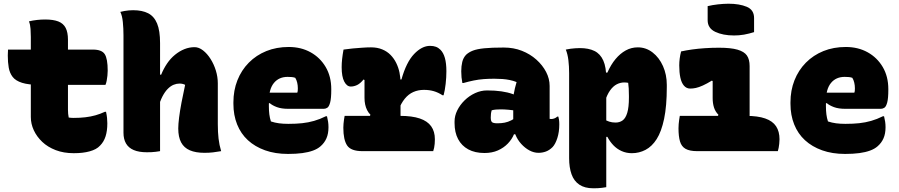

<svg xmlns="http://www.w3.org/2000/svg" viewBox="-20 -814 4840 1034"><path d="M23 -547H480Q528 -547 544 -522.5Q560 -498 560 -433Q560 -421 558.5 -406.5Q557 -392 554.5 -379Q552 -366 548 -357H193Q134 -357 99 -368Q64 -379 48 -400Q32 -421 27 -450Q22 -479 22 -514Q22 -524 22.5 -530Q23 -536 23 -540Q23 -544 23 -547ZM551 -212Q555 -194 556.5 -179Q558 -164 558 -150Q558 -109 548.5 -79.5Q539 -50 519 -30Q509 -19 495 -11.5Q481 -4 463 1Q445 6 424 8.5Q403 11 377 11Q323 11 280 -5.5Q237 -22 207.5 -50Q178 -78 162 -112.5Q146 -147 146 -184Q146 -238 146 -292Q146 -346 146 -399.5Q146 -453 146 -507Q146 -561 146 -615Q146 -635 144.5 -658Q143 -681 136 -699Q157 -704 179 -706.5Q201 -709 223 -709Q267 -709 294 -698.5Q321 -688 333.5 -664Q346 -640 346 -600Q346 -558 346 -512.5Q346 -467 346 -418.5Q346 -370 346 -321.5Q346 -273 346 -223Q346 -211 347 -201Q348 -191 350 -181Q357 -180 363 -179.5Q369 -179 376 -179Q411 -179 440 -182.5Q469 -186 494 -193Q519 -200 545 -212Z M771 6Q728 6 700 -6Q672 -18 658.5 -41.5Q645 -65 645 -99Q645 -164 645 -228Q645 -292 645 -356Q645 -420 645 -486.5Q645 -553 645 -624Q645 -661 641.5 -695.5Q638 -730 628 -750Q640 -753 651 -755Q662 -757 674 -758Q686 -759 697 -759Q746 -759 778 -742.5Q810 -726 826 -687.5Q842 -649 842 -582Q842 -519 842 -449.5Q842 -380 842 -306Q842 -232 842 -155Q842 -78 842 0Q830 2 818.5 3.5Q807 5 795.5 5.5Q784 6 771 6ZM831 -229 822 -412H848Q861 -444 879.5 -471.5Q898 -499 922.5 -519Q947 -539 973.5 -549.5Q1000 -560 1028 -560Q1051 -560 1073.5 -542.5Q1096 -525 1114 -496.5Q1132 -468 1142.5 -434Q1153 -400 1153 -365Q1153 -329 1153 -292.5Q1153 -256 1153 -219.5Q1153 -183 1153 -146Q1153 -102 1157 -67.5Q1161 -33 1171 0Q1148 4 1127.5 6.5Q1107 9 1081 9Q1034 9 1002.5 -4.5Q971 -18 955.5 -47Q940 -76 940 -122Q940 -145 944.5 -181Q949 -217 957.5 -262Q966 -307 977 -357Q972 -360 964 -362Q956 -364 947 -364Q931 -364 915 -357.5Q899 -351 883.5 -335.5Q868 -320 854.5 -294Q841 -268 831 -229Z M1535 -561Q1601 -561 1652.5 -532.5Q1704 -504 1734 -453Q1764 -402 1764 -334V-331Q1764 -284 1758 -262Q1752 -240 1743 -234Q1734 -228 1724 -228H1532Q1496 -228 1471.5 -237Q1447 -246 1432 -259L1412 -251L1414 -315H1581Q1583 -320 1583.5 -326Q1584 -332 1584 -339Q1584 -354 1580.5 -369Q1577 -384 1570 -395Q1561 -398 1551.5 -399Q1542 -400 1529 -400Q1482 -400 1455 -367Q1428 -334 1428 -269V-240Q1428 -218 1430.5 -198Q1433 -178 1439 -160Q1460 -153 1482.5 -150Q1505 -147 1533 -147Q1574 -147 1607 -150.5Q1640 -154 1671.5 -163Q1703 -172 1735 -188H1741Q1745 -172 1747 -158Q1749 -144 1749 -129Q1749 -94 1738 -69Q1727 -44 1706 -26Q1690 -12 1665.5 -3Q1641 6 1608 10.5Q1575 15 1531 15Q1462 15 1407.5 -4.5Q1353 -24 1315 -59Q1277 -94 1257 -144Q1237 -194 1237 -255V-263Q1237 -327 1258.5 -381.5Q1280 -436 1320 -476.5Q1360 -517 1414.5 -539Q1469 -561 1535 -561Z M1968 -180 1975 -196Q1964 -207 1957 -221Q1950 -235 1946.5 -251.5Q1943 -268 1943 -287Q1943 -303 1943 -319.5Q1943 -336 1943 -352Q1943 -368 1943 -383L1938 -386Q1920 -364 1903 -356Q1886 -348 1869 -348Q1848 -348 1834 -374.5Q1820 -401 1820 -452Q1820 -474 1822.5 -496.5Q1825 -519 1830 -547Q1842 -548 1854.5 -550Q1867 -552 1879 -553Q1891 -554 1904 -555Q1917 -556 1929.5 -557Q1942 -558 1954.5 -558.5Q1967 -559 1978 -559Q2012 -559 2038.5 -548Q2065 -537 2083.5 -518Q2102 -499 2114 -474.5Q2126 -450 2131.5 -423Q2137 -396 2137 -369Q2137 -343 2137 -317.5Q2137 -292 2137 -266.5Q2137 -241 2137 -215Q2137 -189 2137 -163ZM2126 -386H2142Q2168 -479 2210 -523Q2252 -567 2296 -567Q2314 -567 2327.5 -562Q2341 -557 2352 -546Q2368 -530 2376 -501.5Q2384 -473 2384 -430Q2384 -397 2380 -362Q2376 -327 2369 -301H2363Q2340 -316 2316 -323Q2292 -330 2263 -330Q2232 -330 2206 -318.5Q2180 -307 2160 -282.5Q2140 -258 2126 -221ZM1836 -190H2134Q2199 -190 2240.5 -176Q2282 -162 2302 -134Q2322 -106 2322 -64Q2322 -51 2321 -39.5Q2320 -28 2318 -18.5Q2316 -9 2313 0H1932Q1870 0 1849.5 -30.5Q1829 -61 1829 -126Q1829 -137 1830 -147.5Q1831 -158 1832.5 -169Q1834 -180 1836 -190Z M2940 -351Q2940 -337 2940 -322.5Q2940 -308 2940 -293Q2940 -278 2940 -263.5Q2940 -249 2940 -234Q2940 -219 2940 -204Q2940 -189 2940 -174Q2941 -174 2944 -173.5Q2947 -173 2949 -173Q2957 -173 2966 -176.5Q2975 -180 2981 -186H2987Q2989 -180 2990.5 -169Q2992 -158 2992 -144Q2992 -103 2981.5 -70.5Q2971 -38 2956 -22Q2939 -5 2920 2Q2901 9 2880 9Q2855 9 2831 -4Q2807 -17 2787 -39Q2767 -61 2755.5 -89.5Q2744 -118 2744 -148Q2744 -181 2744 -212.5Q2744 -244 2744 -277Q2744 -291 2746.5 -306.5Q2749 -322 2753 -338.5Q2757 -355 2762 -372Q2745 -379 2725.5 -383Q2706 -387 2685.5 -388.5Q2665 -390 2642 -390Q2612 -390 2585 -388Q2558 -386 2531 -380.5Q2504 -375 2476 -367H2470Q2467 -382 2465.5 -397.5Q2464 -413 2464 -430Q2464 -458 2469.5 -480.5Q2475 -503 2490 -519Q2505 -533 2527 -541.5Q2549 -550 2588 -554Q2627 -558 2693 -558Q2746 -558 2790.5 -540.5Q2835 -523 2868.5 -493Q2902 -463 2921 -426.5Q2940 -390 2940 -351ZM2623 -180Q2623 -162 2630 -156Q2637 -150 2659 -150Q2680 -150 2698 -153.5Q2716 -157 2733.5 -166Q2751 -175 2770 -189L2777 -91H2748Q2737 -64 2715 -41Q2693 -18 2661.5 -4Q2630 10 2589 10Q2538 10 2502 -9.5Q2466 -29 2447 -65Q2428 -101 2428 -151V-160Q2428 -190 2442.5 -219.5Q2457 -249 2482 -273.5Q2507 -298 2538.5 -312.5Q2570 -327 2603 -327Q2646 -327 2680.5 -322Q2715 -317 2741 -307.5Q2767 -298 2783 -285Q2792 -279 2797.5 -268Q2803 -257 2805.5 -241.5Q2808 -226 2808 -205Q2786 -213 2763 -217Q2740 -221 2718 -223Q2696 -225 2677 -225Q2663 -225 2651 -224Q2639 -223 2628 -220Q2625 -210 2624 -201Q2623 -192 2623 -182Z M3027 -547Q3040 -550 3052.5 -551.5Q3065 -553 3077.5 -554Q3090 -555 3103 -555Q3150 -555 3181.5 -539.5Q3213 -524 3229 -488Q3245 -452 3245 -392Q3245 -318 3245 -244.5Q3245 -171 3245 -98Q3245 -25 3245 48Q3245 121 3245 194Q3233 196 3222 197.5Q3211 199 3199.5 199.5Q3188 200 3175 200Q3129 200 3100 180.5Q3071 161 3058 124.5Q3045 88 3045 38Q3045 -19 3045 -73Q3045 -127 3045 -182Q3045 -237 3045 -295.5Q3045 -354 3045 -420Q3045 -457 3041 -490Q3037 -523 3027 -547ZM3415 -559Q3459 -559 3494.5 -531.5Q3530 -504 3550.5 -458Q3571 -412 3571 -357V-345Q3571 -243 3556.5 -174Q3542 -105 3516.5 -65Q3491 -25 3456.5 -7Q3422 11 3383 11Q3353 11 3327.5 -0.5Q3302 -12 3283 -32Q3264 -52 3251 -77H3235V-171Q3246 -164 3261 -159Q3276 -154 3295 -154Q3317 -154 3333 -165.5Q3349 -177 3358 -206.5Q3367 -236 3367 -289V-297Q3367 -321 3366 -337.5Q3365 -354 3363 -368Q3358 -369 3352.5 -369.5Q3347 -370 3342 -370Q3321 -370 3301.5 -360Q3282 -350 3265.5 -327Q3249 -304 3237 -265V-423H3251Q3270 -466 3295 -496Q3320 -526 3350 -542.5Q3380 -559 3415 -559Z M3843 -181 3849 -196Q3832 -213 3825 -235.5Q3818 -258 3818 -286Q3818 -296 3818 -305Q3818 -314 3818 -323Q3818 -332 3818 -341Q3818 -350 3818 -359Q3818 -368 3818 -377L3814 -380Q3786 -363 3765 -353.5Q3744 -344 3728 -340.5Q3712 -337 3697 -337Q3677 -337 3663.5 -352.5Q3650 -368 3644 -396Q3638 -424 3638 -462Q3638 -480 3640.5 -499Q3643 -518 3648 -537Q3675 -543 3707 -547.5Q3739 -552 3776 -554.5Q3813 -557 3852 -557Q3916 -557 3952 -546.5Q3988 -536 4002.5 -515Q4017 -494 4017 -458Q4017 -429 4017 -399.5Q4017 -370 4017 -340.5Q4017 -311 4017 -281.5Q4017 -252 4017 -222.5Q4017 -193 4017 -164ZM3641 -190H3997Q4061 -190 4101 -176Q4141 -162 4159.5 -134Q4178 -106 4178 -64Q4178 -51 4176.5 -39.5Q4175 -28 4173.5 -18.5Q4172 -9 4169 0H3735Q3694 0 3672 -12.5Q3650 -25 3642 -52.5Q3634 -80 3634 -123Q3634 -135 3635 -146Q3636 -157 3637.5 -168Q3639 -179 3641 -190ZM3791 -781Q3804 -784 3818 -786.5Q3832 -789 3846.5 -790.5Q3861 -792 3875.5 -793Q3890 -794 3903 -794Q3962 -794 4001.5 -777.5Q4041 -761 4041 -717V-641Q4028 -637 4014.5 -633.5Q4001 -630 3987 -627.5Q3973 -625 3959 -624Q3945 -623 3933 -623Q3873 -623 3832 -642.5Q3791 -662 3791 -705Z M4535 -561Q4601 -561 4652.5 -532.5Q4704 -504 4734 -453Q4764 -402 4764 -334V-331Q4764 -284 4758 -262Q4752 -240 4743 -234Q4734 -228 4724 -228H4532Q4496 -228 4471.5 -237Q4447 -246 4432 -259L4412 -251L4414 -315H4581Q4583 -320 4583.5 -326Q4584 -332 4584 -339Q4584 -354 4580.5 -369Q4577 -384 4570 -395Q4561 -398 4551.5 -399Q4542 -400 4529 -400Q4482 -400 4455 -367Q4428 -334 4428 -269V-240Q4428 -218 4430.5 -198Q4433 -178 4439 -160Q4460 -153 4482.5 -150Q4505 -147 4533 -147Q4574 -147 4607 -150.5Q4640 -154 4671.5 -163Q4703 -172 4735 -188H4741Q4745 -172 4747 -158Q4749 -144 4749 -129Q4749 -94 4738 -69Q4727 -44 4706 -26Q4690 -12 4665.5 -3Q4641 6 4608 10.5Q4575 15 4531 15Q4462 15 4407.5 -4.5Q4353 -24 4315 -59Q4277 -94 4257 -144Q4237 -194 4237 -255V-263Q4237 -327 4258.5 -381.5Q4280 -436 4320 -476.5Q4360 -517 4414.5 -539Q4469 -561 4535 -561Z"/></svg>

Font: Recursive Monospace Casual Black
Style: Regular
Weight: 900
Version: Version 1.047